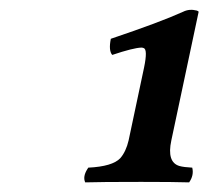

<svg xmlns="http://www.w3.org/2000/svg" viewBox="-20 -738 429 395"><path d="M271 -640.1Q254.4 -639.6 210.9 -625Q203.1 -633.8 208 -658.2Q309.6 -692.4 356.9 -713.9Q369.6 -720.2 384.8 -716.3Q387.7 -715.3 388.7 -713.9L332.5 -449.2Q322.8 -404.3 349.1 -396.5Q357.9 -394 375.5 -393.1Q379.4 -377.4 369.1 -362.8Q338.4 -363.8 270.5 -363.8Q185.5 -363.8 155.3 -362.8Q149.9 -374.5 159.7 -390.1Q161.1 -392.1 161.6 -393.1Q211.4 -395.5 227.5 -412.6Q239.3 -426.3 244.6 -449.2L276.4 -599.1Q284.2 -636.7 275.4 -639.2Q272.9 -640.1 271 -640.1Z"/></svg>

Font: Linux Libertine Slanted O
Style: Bold Slanted
Weight: 700
Designer: Philipp H. Poll
Foundry: Philipp H. Poll
Version: Version 5.0.0